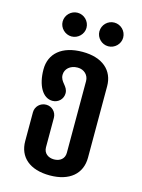

<svg xmlns="http://www.w3.org/2000/svg" viewBox="-129 -942 758 1025"><g transform="rotate(15 249.5 -429.5)"><path d="M177.2 -527.3C177.2 -559.6 204.1 -585.4 245.6 -585.4C282.2 -585.4 307.1 -559.6 307.1 -527.3V-130.9C307.1 -97.7 282.2 -79.1 249.5 -79.1C217.3 -79.1 191.9 -97.7 191.9 -130.9V-293C191.9 -325.2 166.5 -350.6 134.8 -350.6C102.1 -350.6 76.2 -325.2 76.2 -293V-133.8C76.2 -45.9 138.7 9.3 249.5 9.3C358.9 9.3 422.9 -45.9 422.9 -135.3V-529.8C422.9 -616.7 360.4 -673.3 249.5 -673.3C135.7 -673.3 71.3 -616.7 71.3 -529.3C71.3 -441.4 106.4 -378.9 160.6 -378.9C192.9 -378.9 218.3 -403.8 218.3 -436C218.3 -476.1 177.2 -486.8 177.2 -527.3ZM104 -802.2C104 -767.1 134.3 -737.3 169.9 -737.3C205.6 -737.3 235.8 -767.1 235.8 -802.2C235.8 -838.9 205.6 -868.2 169.9 -868.2C134.3 -868.2 104 -838.9 104 -802.2ZM307.1 -802.2C307.1 -767.1 336.9 -737.3 372.6 -737.3C408.7 -737.3 438.5 -767.1 438.5 -802.2C438.5 -838.9 408.7 -868.2 372.6 -868.2C336.9 -868.2 307.1 -838.9 307.1 -802.2Z"/></g></svg>

Font: Supermercado One
Style: Regular
Weight: 400
Designer: James Grieshaber
Foundry: James Grieshaber
Version: Version 1.002